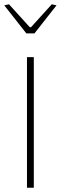

<svg xmlns="http://www.w3.org/2000/svg" viewBox="-33 -877 284 897"><path d="M-13 -852 9 -857 106 -750H112L209 -857L231 -852L128 -721H90ZM93 -610H125V0H93Z"/></svg>

Font: Athiti ExtraLight
Style: Regular
Weight: 275
Designer: CadsonDemak Team
Foundry: CadsonDemak
Version: Version 1.033